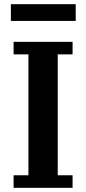

<svg xmlns="http://www.w3.org/2000/svg" viewBox="-20 -898 412 918"><path d="M45 -60H116V-638H45V-698H327V-638H256V-60H327V0H45ZM32 -878H342V-798H32Z"/></svg>

Font: IBM Plex Serif SmBld
Style: Regular
Weight: 600
Designer: Mike Abbink, Paul van der Laan, Pieter van Rosmalen
Foundry: Bold Monday
Version: Version 3.001